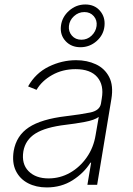

<svg xmlns="http://www.w3.org/2000/svg" viewBox="-20 -821 589 853"><path d="M187.5 11.7Q140.6 11.7 104.4 -7.1Q68.2 -25.9 50.4 -62.1Q32.7 -98.4 40.8 -150.2Q52.6 -218.4 108 -255.1Q163.4 -291.9 274.5 -305Q338.1 -312.5 380.7 -321.2Q423.3 -329.9 428.6 -361.2L432.2 -383.9Q442.5 -443.2 412.1 -478.5Q381.7 -513.8 315.7 -513.8Q257.8 -513.8 211.6 -487.7Q165.5 -461.6 142.4 -421.9L104.8 -437.1Q137.8 -496.1 196.4 -524.9Q255 -553.6 318.2 -553.6Q366.8 -553.6 406.1 -535.3Q445.3 -517 465 -478.9Q484.7 -440.7 474.8 -381L411.6 0H368.3L384.9 -98.4H381.7Q353.3 -52.6 302.9 -20.4Q252.5 11.7 187.5 11.7ZM195.7 -28.4Q246.8 -28.4 291 -53.4Q335.2 -78.5 365.6 -122.2Q396 -165.8 404.8 -221.2L418.7 -301.5Q399.5 -287.3 356.4 -279.3Q313.2 -271.3 273.1 -266.7Q182.2 -256 137.4 -227.8Q92.7 -199.6 83.8 -148.8Q74.9 -93 106.7 -60.7Q138.5 -28.4 195.7 -28.4ZM337.4 -611.2Q296.5 -611.2 271.3 -638.5Q246.1 -665.8 250.7 -705.6Q255.3 -745.4 286.8 -773.3Q318.2 -801.1 359 -801.1Q399.9 -801.1 424 -773.3Q448.2 -745.4 444.2 -705.6Q440.3 -665.8 409.3 -638.5Q378.2 -611.2 337.4 -611.2ZM341.6 -644.5Q367.9 -644.5 386.9 -662.6Q405.9 -680.8 409.1 -705.6Q412.3 -730.8 396.7 -749.1Q381 -767.4 354.8 -767.4Q328.5 -767.4 308.6 -749.1Q288.7 -730.8 286.2 -705.6Q283.7 -680.8 299.5 -662.6Q315.3 -644.5 341.6 -644.5Z"/></svg>

Font: Inter UI Extra Light
Style: Italic
Weight: 200
Italic angle: -9.39999°
Designer: Rasmus Andersson
Foundry: rsms
Version: 3.2;8d6f07862